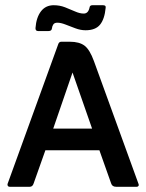

<svg xmlns="http://www.w3.org/2000/svg" viewBox="-20 -716 561 736"><path d="M126 -597Q116 -597 116 -608Q119 -649 137 -672.5Q155 -696 186 -696Q209 -696 229.5 -688Q250 -680 268 -672Q286 -664 301 -664Q318 -664 323 -686Q324 -696 334 -696H375Q387 -696 385 -686Q381 -643 363.5 -621.5Q346 -600 308 -600Q289 -600 269 -607.5Q249 -615 231 -622Q213 -629 200 -629Q189 -629 184.5 -622.5Q180 -616 179 -607Q178 -597 166 -597ZM154 -140 109 -13Q105 0 94 0H17Q12 0 10 -3.5Q8 -7 9 -11L203 -546Q206 -556 215 -556H248Q284 -556 304 -541Q324 -526 340 -482L511 -11Q513 -7 511 -3.5Q509 0 504 0H425Q410 0 406 -13L361 -140ZM184 -223H333L258 -438Z"/></svg>

Font: Zain
Style: Bold
Weight: 700
Designer: Zain,Boutros
Foundry: Mobile Telecommunications Company (Zain), 2024
Version: Version 1.50; ttfautohint (v1.8.4)